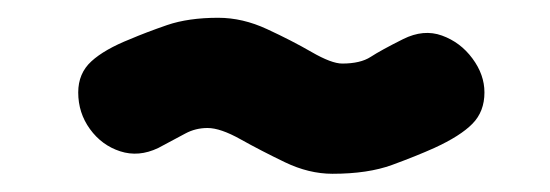

<svg xmlns="http://www.w3.org/2000/svg" viewBox="-20 -394 619 216"><path d="M354 -198.5Q327.5 -198.5 300.5 -211.5Q273.5 -224.5 250.8 -237.2Q228 -250 213.5 -250Q200 -250 188.5 -243.8Q177 -237.5 158 -227.5Q136 -217 115.2 -223.8Q94.5 -230.5 81.2 -248.8Q68 -267 68 -290Q68 -311.5 82.8 -325Q97.5 -338.5 126.5 -350Q144 -357.5 168 -365.8Q192 -374 225.5 -374Q253 -374 280.5 -361.2Q308 -348.5 330.5 -335.5Q353 -322.5 365 -322.5Q385.5 -322.5 397 -330Q408.5 -337.5 433.5 -350Q456.5 -361.5 477.2 -354Q498 -346.5 511.5 -328.2Q525 -310 525 -290Q525 -268.5 511.5 -254.8Q498 -241 468.5 -227.5Q448.5 -218.5 421.2 -208.5Q394 -198.5 354 -198.5Z"/></svg>

Font: Edu AU VIC WA NT Pre
Style: Bold
Weight: 700
Designer: Tina and Corey Anderson, Eben Sorkin, Mirko Velimirovic
Foundry: Google for Education
Version: Version 1.001